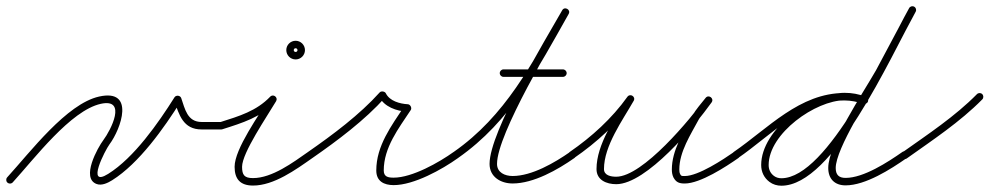

<svg xmlns="http://www.w3.org/2000/svg" viewBox="-23 -575 3180 617"><path d="M17.9 11.1C17.9 11.1 17.9 11.1 17.9 11.1C87.7 -65.4 203.9 -219.7 300.6 -241.3C386.7 -260.5 332.7 -156.2 309.4 -125.2C290.9 -100.6 236.3 -2.5 287.5 16.3C304.1 22.5 323.6 12.8 337.4 4.2C424.1 -50.1 504.1 -163.6 558.2 -249.6C560.6 -253.4 554.5 -256.2 548.1 -256.9C541.8 -257.7 535.2 -256.3 536.7 -252.1C552.6 -206.2 565.2 -159 625 -159C646 -159 667 -159 688 -159C694.6 -159 700 -164.4 700 -171C700 -177.6 694.6 -183 688 -183C688 -183 688 -183 688 -183C667 -183 646 -183 625 -183C578.6 -183 571.5 -225 559.3 -259.9C557.8 -264.2 553.7 -266.8 549.3 -267.3C544.9 -267.8 540.3 -266.2 537.8 -262.4C485.8 -179.7 408.1 -68.3 324.6 -16.2C251.6 29.4 315.7 -93.6 328.6 -110.8C366.2 -161 412.2 -290.8 295.4 -264.7C191 -241.4 74.2 -86.2 0.1 -5.1C-4.3 -0.2 -4 7.4 0.9 11.9C5.8 16.3 13.4 16 17.9 11.1Z M691.6 -159.6C691.6 -159.6 691.6 -159.6 691.6 -159.6C757 -180.3 815 -198.1 862.7 -247.7C867.6 -252.8 864.6 -259.5 859.5 -263.3C854.5 -267.2 847.3 -268.2 843.7 -262.1C810.7 -206.5 730.9 -96.9 730.9 -39C730.9 0.4 749 21.3 790 21.3C857.6 21.3 927.7 -29.9 980.9 -67.2C986.3 -71 987.6 -78.5 983.8 -83.9C980 -89.3 972.5 -90.6 967.1 -86.8C918.8 -53 851.5 -2.7 790 -2.7C762.2 -2.7 754.9 -12.7 754.9 -39C754.9 -83.8 835.6 -201.4 864.3 -249.9C867.9 -256 865.6 -262.1 861.2 -265.5C856.8 -268.9 850.2 -269.4 845.3 -264.3C800.9 -218 745.5 -201.8 684.4 -182.4C678.1 -180.4 674.6 -173.7 676.6 -167.4C678.6 -161.1 685.3 -157.6 691.6 -159.6ZM933 -414C933 -410.6 930.4 -408 927 -408C923.6 -408 921 -410.6 921 -414C921 -417.4 923.6 -420 927 -420C930.4 -420 933 -417.4 933 -414ZM897 -414C897 -397.5 910.5 -384 927 -384C943.5 -384 957 -397.5 957 -414C957 -430.5 943.5 -444 927 -444C910.5 -444 897 -430.5 897 -414Z M980.8 -67.1C980.8 -67.1 980.8 -67.1 980.8 -67.1C1061.6 -123.2 1149.2 -188.7 1214.9 -262C1217.3 -264.6 1211.6 -266.9 1205.7 -267.7C1199.8 -268.5 1193.7 -267.9 1195.2 -264.7C1211.6 -231.4 1251.5 -217.9 1286.4 -216C1290.4 -215.8 1289.1 -222.1 1286.3 -227.7C1283.6 -233.2 1279.2 -238 1277 -234.6C1235.1 -171.1 1186.2 -106.9 1186.2 -27.1C1186.2 7.4 1210.8 19.9 1242.1 19.9C1307.1 19.9 1397.5 -30.3 1449 -67.2C1454.4 -71.1 1455.6 -78.6 1451.8 -84C1447.9 -89.4 1440.4 -90.6 1435 -86.8C1435 -86.8 1435 -86.8 1435 -86.8C1387.9 -53 1301.6 -4.1 1242.1 -4.1C1224.2 -4.1 1210.2 -6.8 1210.2 -27.1C1210.2 -101.3 1258 -162.3 1297 -221.4C1299.2 -224.7 1298.9 -229.3 1297 -233C1295.1 -236.8 1291.7 -239.8 1287.6 -240C1262 -241.4 1229 -250.3 1216.8 -275.3C1215.2 -278.5 1211.5 -280.4 1207.5 -281C1203.6 -281.5 1199.4 -280.6 1197.1 -278C1132.6 -206.2 1046.3 -141.9 967.2 -86.9C961.7 -83.1 960.4 -75.6 964.1 -70.2C967.9 -64.7 975.4 -63.4 980.8 -67.1Z M1448.9 -67.2C1448.9 -67.2 1448.9 -67.2 1448.9 -67.2C1618.5 -185.6 1704.8 -353.9 1804.4 -530.1C1808.4 -537.1 1805.1 -543.5 1799.9 -546.4C1794.7 -549.4 1787.5 -548.9 1783.6 -541.9C1731.3 -449.6 1550.2 -152.6 1550.2 -48.3C1550.2 -6.5 1586.1 14.6 1624.3 14.6C1691.9 14.6 1769.3 -29.6 1822.9 -67.2C1828.3 -71 1829.6 -78.5 1825.8 -83.9C1822 -89.3 1814.5 -90.6 1809.1 -86.8C1809.1 -86.8 1809.1 -86.8 1809.1 -86.8C1759.9 -52.4 1686.5 -9.4 1624.3 -9.4C1599.7 -9.4 1574.2 -20.3 1574.2 -48.3C1574.2 -144.7 1755.7 -444 1804.4 -530.1C1808.4 -537.1 1805.1 -543.5 1799.9 -546.4C1794.7 -549.4 1787.5 -548.9 1783.6 -541.9C1685.8 -369.2 1601.5 -202.9 1435.1 -86.8C1429.7 -83 1428.4 -75.6 1432.2 -70.1C1436 -64.7 1443.4 -63.4 1448.9 -67.2ZM1595 -328C1595 -328 1595 -328 1595 -328C1658.7 -328 1722.3 -328 1786 -328C1792.6 -328 1798 -333.4 1798 -340C1798 -346.6 1792.6 -352 1786 -352C1786 -352 1786 -352 1786 -352C1722.3 -352 1658.7 -352 1595 -352C1588.4 -352 1583 -346.6 1583 -340C1583 -333.4 1588.4 -328 1595 -328Z M1821.8 -67.1C1821.8 -67.1 1821.8 -67.1 1821.8 -67.1C1893.9 -116.7 1961.9 -178.5 2012.8 -250C2017.2 -256.2 2014 -262.8 2008.8 -266.1C2003.6 -269.4 1996.3 -269.5 1992.6 -262.9C1953.7 -194.7 1893.9 -111.7 1893.9 -31.7C1893.9 4 1926.6 16.9 1957.2 16.9C2054.5 16.9 2210.7 -171.4 2263.8 -246C2268.3 -252.4 2265.9 -259 2261.2 -262.6C2256.5 -266.1 2249.5 -266.6 2244.6 -260.5C2229.9 -241.9 2213.3 -223.5 2201.6 -203C2201.6 -203 2201.5 -202.9 2201.5 -202.8C2201.5 -202.7 2201.4 -202.7 2201.4 -202.7C2173.1 -149.7 2136 -92 2136 -30.3C2136 -21.5 2137.3 -12.5 2141.3 -4.5C2141.3 -4.5 2141.4 -4.4 2141.4 -4.4C2141.5 -4.3 2141.5 -4.2 2141.5 -4.2C2149.9 11 2159.8 14.7 2177.4 14.7C2227.5 14.7 2310.3 -39.5 2349.9 -67.2C2355.3 -71 2356.6 -78.5 2352.8 -83.9C2349 -89.3 2341.5 -90.6 2336.1 -86.8C2336.1 -86.8 2336.1 -86.8 2336.1 -86.8C2301.4 -62.6 2221.1 -9.3 2177.4 -9.3C2167.3 -9.3 2166.3 -8.9 2162.5 -15.8C2162.5 -15.8 2162.5 -15.7 2162.6 -15.6C2162.6 -15.5 2162.7 -15.5 2162.7 -15.5C2160.4 -19.9 2160 -25.4 2160 -30.3C2160 -87.3 2196.4 -142.3 2222.6 -191.3C2222.6 -191.3 2222.5 -191.3 2222.5 -191.2C2222.5 -191.1 2222.4 -191 2222.4 -191C2233.5 -210.5 2249.4 -228 2263.4 -245.5C2268.2 -251.6 2265.7 -258.4 2260.8 -262.1C2255.9 -265.7 2248.7 -266.3 2244.2 -260C2197.2 -193.7 2042.7 -7.1 1957.2 -7.1C1940.8 -7.1 1917.9 -10.9 1917.9 -31.7C1917.9 -106.4 1977 -187.1 2013.4 -251.1C2017.2 -257.7 2014.3 -264 2009.4 -267.1C2004.6 -270.2 1997.6 -270.1 1993.2 -264C1943.9 -194.7 1878 -134.9 1808.2 -86.9C1802.7 -83.1 1801.4 -75.7 1805.1 -70.2C1808.9 -64.7 1816.3 -63.4 1821.8 -67.1Z M2332.1 -70.2C2335.9 -64.7 2343.3 -63.4 2348.8 -67.1C2454.2 -139.4 2553.6 -252.2 2690.9 -252.2C2711.5 -252.2 2731.9 -247.8 2751.3 -241.6C2757.7 -239.6 2764.4 -243 2766.4 -249.3C2768.4 -255.7 2765 -262.4 2758.7 -264.4C2736.8 -271.4 2714 -276.2 2690.9 -276.2C2546.5 -276.2 2445.5 -162.6 2335.2 -86.9C2329.7 -83.1 2328.4 -75.7 2332.1 -70.2ZM2759.1 -264.3C2759.1 -264.3 2759.1 -264.3 2759.1 -264.3C2736 -272.6 2715.7 -276.7 2690.8 -276.7C2585.3 -276.7 2423.1 -160.1 2423.1 -44.7C2423.1 -22.8 2432.2 -3.5 2449.8 9.6C2460.9 17.9 2474.1 21.8 2487.9 21.8C2655.1 21.8 2837.2 -389.6 2919.5 -537.2C2922.7 -542.9 2920.6 -550.3 2914.8 -553.5C2909.1 -556.7 2901.7 -554.6 2898.5 -548.8C2821.6 -411 2637.1 -2.2 2487.9 -2.2C2479.3 -2.2 2471.1 -4.5 2464.2 -9.6C2452.6 -18.3 2447.1 -30.4 2447.1 -44.7C2447.1 -146.4 2598.5 -252.7 2690.8 -252.7C2713 -252.7 2730.5 -249.1 2750.9 -241.7C2757.1 -239.5 2764 -242.7 2766.3 -248.9C2768.5 -255.1 2765.3 -262 2759.1 -264.3ZM2914.6 -553.6C2908.7 -556.7 2901.5 -554.5 2898.4 -548.6C2862.9 -481.5 2827 -414.6 2791.3 -347.7C2791.3 -347.7 2791.3 -347.7 2791.3 -347.8C2791.4 -347.9 2791.4 -348 2791.4 -348C2748.1 -272.1 2638.6 -110.5 2638.6 -35.2C2638.6 -0.4 2659.1 20.7 2694.3 20.7C2758.3 20.7 2839.4 -31.1 2890.9 -67.2C2896.3 -71 2897.6 -78.5 2893.8 -83.9C2890 -89.3 2882.5 -90.6 2877.1 -86.8C2877.1 -86.8 2877.1 -86.8 2877.1 -86.8C2830.2 -54 2752.5 -3.3 2694.3 -3.3C2672.3 -3.3 2662.6 -13.6 2662.6 -35.2C2662.6 -97.5 2773 -267.4 2812.3 -336C2812.3 -336 2812.3 -336.1 2812.3 -336.2C2812.4 -336.3 2812.4 -336.3 2812.4 -336.3C2848.2 -403.3 2884.1 -470.2 2919.6 -537.4C2922.7 -543.3 2920.5 -550.5 2914.6 -553.6Z M2874.2 -68.7C2878.1 -63.3 2885.5 -62 2891 -65.9C2973.7 -124.7 3062.2 -183.1 3133.6 -255.6C3138.2 -260.3 3138.1 -267.9 3133.4 -272.6C3128.7 -277.2 3121.1 -277.1 3116.4 -272.4C3116.4 -272.4 3116.4 -272.4 3116.4 -272.4C3046.1 -200.9 2958.6 -143.4 2877 -85.4C2871.6 -81.6 2870.4 -74.1 2874.2 -68.7Z"/></svg>

Font: FRB American Cursive Guidelines Light
Style: Italic
Weight: 300
Italic angle: -25°
Version: Version 2.0;Modular Font Editor K font №1